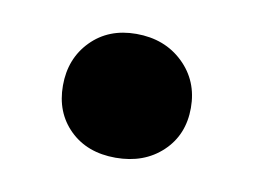

<svg xmlns="http://www.w3.org/2000/svg" viewBox="-36 -210 352 266"><g transform="rotate(10 140.0 -77.0)"><path d="M138 -164Q178 -164 204 -139Q230 -114 230 -76Q230 -38 204.5 -14Q179 10 139 10Q99 10 74.5 -14Q50 -38 50 -76Q50 -114 74.5 -139Q99 -164 138 -164Z"/></g></svg>

Font: Libre Caslon Text
Style: Bold
Weight: 700
Designer: Pablo Impallari, Rodrigo Fuenzalida
Foundry: Pablo Impallari, Rodrigo Fuenzalida
Version: Version 1.002